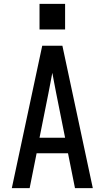

<svg xmlns="http://www.w3.org/2000/svg" viewBox="-20 -971 540 991"><path d="M41 0 198 -735H302L459 0H367L331 -180H169L133 0ZM316 -260 270 -490Q265 -516 260 -542Q255 -568 250 -595Q245 -568 240 -542Q235 -516 230 -490L184 -260ZM184 -819V-951H316V-819Z"/></svg>

Font: Iosevka SS04 Medium
Style: Regular
Weight: 500
Monospace: yes
Designer: Belleve Invis
Foundry: Belleve Invis
Version: Version 19.0.0; ttfautohint (v1.8.4)